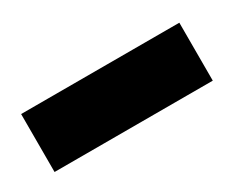

<svg xmlns="http://www.w3.org/2000/svg" viewBox="-33 -883 365 293"><g transform="rotate(-30 150.0 -737.0)"><path d="M5.4 -686H284.2V-788.1H5.4Z"/></g></svg>

Font: Merriweather
Style: Heavy Italic
Weight: 900
Italic angle: -7.5°
Designer: Eben Sorkin
Foundry: Eben Sorkin
Version: Version 1.001